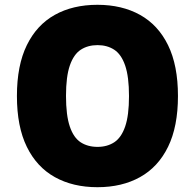

<svg xmlns="http://www.w3.org/2000/svg" viewBox="-20 -770 812 800"><path d="M386 10Q284 10 208.5 -32Q133 -74 91.8 -158.2Q50.5 -242.5 50.5 -370Q50.5 -497.5 91.8 -581.8Q133 -666 208.2 -708Q283.5 -750 386 -750Q488 -750 563.5 -708Q639 -666 680.2 -581.8Q721.5 -497.5 721.5 -370Q721.5 -242.5 680.2 -158.2Q639 -74 563.5 -32Q488 10 386 10ZM386.5 -158Q426.5 -158 456 -177.2Q485.5 -196.5 501.5 -242.8Q517.5 -289 517.5 -369.5Q517.5 -450.5 501.5 -497Q485.5 -543.5 456 -562.8Q426.5 -582 386.5 -582Q346 -582 316.5 -562.8Q287 -543.5 271 -497.2Q255 -451 255 -370.5Q255 -289.5 270.8 -243Q286.5 -196.5 316 -177.2Q345.5 -158 386.5 -158Z"/></svg>

Font: Encode Sans Exp XBd
Style: Regular
Weight: 800
Width: 7
Designer: Multiple Designers
Foundry: Impallari Type
Version: Version 3.002; ttfautohint (v1.8.3) -l 8 -r 50 -G 200 -x 14 